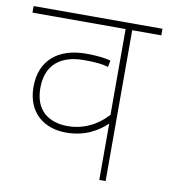

<svg xmlns="http://www.w3.org/2000/svg" viewBox="-73 -685 656 747"><g transform="rotate(10 254.5 -311.0)"><path d="M509 -596V-622H0V-596H368V-257C326 -211 272 -185 211 -185C137 -185 81 -223 81 -313C81 -403 136 -449 230 -449C277 -449 303 -446 326 -439L331 -465C308 -471 278 -475 234 -475C123 -475 54 -417 54 -313C54 -210 123 -159 209 -159C285 -159 336 -191 369 -223V0H394V-596Z"/></g></svg>

Font: Noto Sans Devanagari UI Thin
Style: Regular
Weight: 100
Designer: Jelle Bosma - Monotype Design Team
Foundry: Monotype Imaging Inc.
Version: Version 2.004